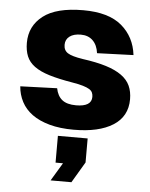

<svg xmlns="http://www.w3.org/2000/svg" viewBox="-56 -596 702 900"><g transform="rotate(5 295.0 -146.0)"><path d="M303 12Q238 12 189 -1.5Q140 -15 107 -39Q74 -63 56.5 -96.5Q39 -130 36 -169L209 -175Q216 -139 238.5 -121Q261 -103 304 -103Q377 -103 377 -149Q377 -160 373 -169Q369 -178 358.5 -184.5Q348 -191 328.5 -197Q309 -203 278 -208Q212 -219 168 -232.5Q124 -246 97.5 -265.5Q71 -285 60 -312Q49 -339 49 -375Q49 -454 111 -502Q173 -550 300 -550Q419 -550 480.5 -498Q542 -446 552 -361L381 -355Q376 -393 354.5 -414Q333 -435 298 -435Q264 -435 245 -420.5Q226 -406 226 -381Q226 -355 245.5 -342.5Q265 -330 316 -322Q382 -313 427 -299Q472 -285 500.5 -264.5Q529 -244 541.5 -216.5Q554 -189 554 -153Q554 -72 487.5 -30Q421 12 303 12ZM216 258 267 173H232V47H372V160L314 258Z"/></g></svg>

Font: Geist ExtBd
Style: Regular
Weight: 400
Designer: Basement.studio, Andrés Briganti, Mateo Zaragoza
Foundry: Basement.studio, Vercel, Andrés Briganti, Guido Ferreyra, Mateo Zaragoza
Version: Version 1.401